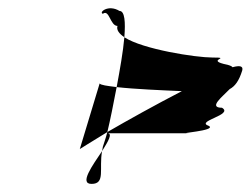

<svg xmlns="http://www.w3.org/2000/svg" viewBox="-20 -658 619 474"><path d="M234 -624C250 -636 252 -594 270 -594C267 -584 274 -575 287 -566C290 -604 288 -631 275 -631C247 -648 223 -627 234 -624ZM177 -290C177 -290 204 -307 245 -332C252 -361 260 -401 268 -443C244 -446 228 -448 226 -452ZM287 -566C333 -536 464 -516 504 -516C557 -516 482 -510 542 -498C549 -496 553 -494 554 -492C572 -497 581 -495 578 -484C570 -458 560 -445 547 -438C530 -420 493 -392 528 -392C558 -374 460 -359 496 -347C515 -335 412 -329 447 -329H245C259 -329 247 -309 232 -285C233 -289 233 -292 234 -296C236 -303 241 -316 245 -332C295 -361 365 -400 429 -433C382 -435 311 -438 268 -443C276 -486 284 -531 287 -566ZM206 -204C241 -204 224 -241 232 -285C208 -249 175 -204 206 -204Z"/></svg>

Font: bitstorm
Style: exextobl
Weight: 400
Version: Version 0.2